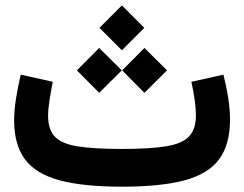

<svg xmlns="http://www.w3.org/2000/svg" viewBox="-20 -703 918 723"><path d="M821.3 -421.9Q832.5 -378.4 839.4 -334Q846.2 -289.6 846.2 -252.9Q846.2 -158.7 805.2 -103.3Q764.2 -47.9 674.6 -23.9Q585 0 439.5 0Q294.4 0 204.8 -23.9Q115.2 -47.9 74.2 -102.8Q33.2 -157.7 33.2 -250.5Q33.2 -286.6 40.3 -331.8Q47.4 -377 58.1 -421.9L178.7 -395Q171.9 -361.8 166.5 -326.2Q161.1 -290.5 161.1 -267.1Q161.1 -214.8 187 -188Q212.9 -161.1 273.9 -151.6Q335 -142.1 439.5 -142.1Q544.9 -142.1 605.7 -152.1Q666.5 -162.1 692.1 -189.5Q717.8 -216.8 717.8 -269Q717.8 -293.5 712.9 -327.9Q708 -362.3 700.7 -395ZM354.5 -598.1 439 -682.6 523.4 -598.1 439 -513.7ZM439.9 -438 523.9 -522.5 608.9 -438 523.9 -353.5ZM269.5 -438 353.5 -522.5 438.5 -438 353.5 -353.5Z"/></svg>

Font: Estedad-FD Bold
Style: Regular
Weight: 700
Designer: Amin Abedi
Version: Version 7.3